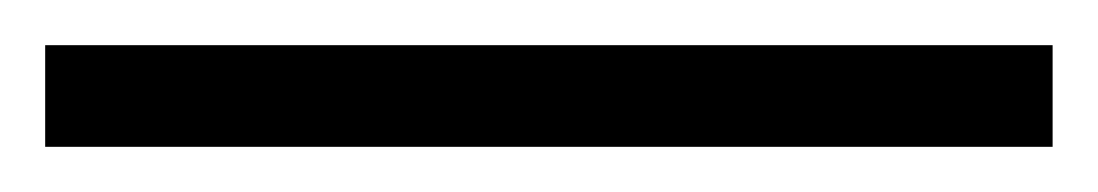

<svg xmlns="http://www.w3.org/2000/svg" viewBox="-24 -825 486 85"><path d="M442 -760H-4V-805H442Z"/></svg>

Font: Noto Sans Devanagari UI Condensed Light
Style: Regular
Weight: 300
Width: 3
Designer: Jelle Bosma - Monotype Design Team
Foundry: Monotype Imaging Inc.
Version: Version 2.004; ttfautohint (v1.8.4.7-5d5b)